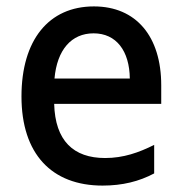

<svg xmlns="http://www.w3.org/2000/svg" viewBox="-20 -569 570 599"><path d="M300 10C362 10 414 -3 461 -28V-117C413 -93 365 -76 308 -76C209 -76 152 -130 149 -245H483V-303C483 -455 405 -549 273 -549C132 -549 47 -444 47 -268C47 -89 141 10 300 10ZM385 -324H150C158 -414 203 -465 272 -465C343 -465 384 -410 385 -324Z"/></svg>

Font: Noto Sans Mono Condensed Medium
Style: Regular
Weight: 500
Width: 3
Designer: Monotype Design Team
Foundry: Monotype Imaging Inc.
Version: Version 2.014